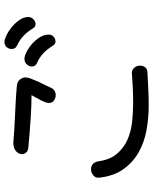

<svg xmlns="http://www.w3.org/2000/svg" viewBox="65 -631 675 845"><g transform="rotate(-90 402.5 -208.5)"><path d="M43 -110.4V-114.3Q43 -127.9 55.2 -136.7Q67.4 -145.5 81.1 -145.5Q92.8 -145.5 102.5 -137.7Q112.3 -129.9 115.2 -112.3Q122.1 -62.5 147.5 -32.2Q172.9 -2 208.5 14.2Q244.1 30.3 286.6 35.2Q329.1 40 372.1 40Q409.2 40 443.8 38.1Q478.5 36.1 505.9 34.2Q520.5 36.1 528.3 46.9Q536.1 57.6 536.1 70.3Q536.1 81.1 530.8 90.3Q525.4 99.6 511.7 102.5Q477.5 104.5 439.5 106.4Q401.4 108.4 359.4 108.4Q304.7 108.4 251.5 98.6Q198.2 88.9 154.3 64Q110.4 39.1 80.1 -3.4Q49.8 -45.9 43 -110.4ZM179.7 -420.9Q162.1 -421.9 154.3 -430.2Q146.5 -438.5 146.5 -449.2Q146.5 -462.9 159.2 -475.1Q171.9 -487.3 197.3 -487.3Q218.8 -485.4 249.5 -483.4Q280.3 -481.4 314.5 -480Q348.6 -478.5 383.3 -476.6Q418 -474.6 447.3 -471.7Q466.8 -469.7 475.6 -457.5Q484.4 -445.3 484.4 -434.6Q484.4 -424.8 479 -410.2Q473.6 -395.5 466.3 -379.4Q459 -363.3 451.2 -348.1Q443.4 -333 439.5 -323.2Q434.6 -311.5 425.8 -306.2Q417 -300.8 406.2 -300.8Q394.5 -300.8 383.3 -308.1Q372.1 -315.4 372.1 -329.1Q372.1 -330.1 372.1 -333.5Q372.1 -336.9 374.5 -344.7Q377 -352.5 384.3 -367.2Q391.6 -381.8 406.2 -407.2Q361.3 -407.2 302.7 -411.1Q244.1 -415 179.7 -420.9ZM550.8 -381.8Q532.2 -388.7 532.2 -405.3Q532.2 -417 541.5 -427.7Q550.8 -438.5 566.4 -438.5Q577.1 -438.5 595.2 -429.7Q613.3 -420.9 630.4 -406.2Q647.5 -391.6 660.2 -372.1Q672.9 -352.5 672.9 -332Q672.9 -318.4 663.6 -310.1Q654.3 -301.8 643.6 -301.8Q630.9 -301.8 625 -311.5Q610.4 -335.9 592.3 -353.5Q574.2 -371.1 550.8 -381.8ZM627 -469.7Q616.2 -474.6 612.8 -481Q609.4 -487.3 609.4 -495.1Q609.4 -506.8 617.7 -516.6Q626 -526.4 640.6 -526.4Q650.4 -526.4 668.5 -518.1Q686.5 -509.8 704.6 -495.1Q722.7 -480.5 736.3 -461.4Q750 -442.4 750 -421.9Q750 -408.2 740.2 -398.9Q730.5 -389.6 719.7 -389.6Q707 -389.6 701.2 -399.4Q686.5 -423.8 668.5 -441.4Q650.4 -459 627 -469.7Z"/></g></svg>

Font: Hi Melody
Style: Regular
Weight: 400
Designer: YoonDesign Inc.
Foundry: YoonDesign Inc.
Version: Version 3.00